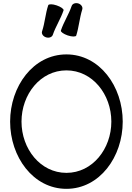

<svg xmlns="http://www.w3.org/2000/svg" viewBox="-20 -1169 836 1214"><path d="M462 -944C479 -998 483 -1055 500 -1109C505 -1124 494 -1141 476 -1147C457 -1153 438 -1146 433 -1131C415 -1078 383 -1030 365 -976C362 -968 382 -954 408 -945C435 -936 459 -936 462 -944ZM314 -949C332 -1002 364 -1050 382 -1104C384 -1112 365 -1126 338 -1135C312 -1144 288 -1144 285 -1136C267 -1082 264 -1025 246 -971C241 -956 252 -939 271 -933C290 -927 309 -934 314 -949ZM756 -400C756 -623 610 -825 400 -825C190 -825 44 -623 44 -400C44 -177 190 25 400 25C610 25 756 -177 756 -400ZM116 -400C116 -572 235 -724 400 -724C565 -724 684 -572 684 -400C684 -228 565 -76 400 -76C235 -76 116 -228 116 -400Z"/></svg>

Font: Nupuram Medium
Style: Regular
Weight: 500
Designer: Santhosh Thottingal (santhosh.thottingal@gmail.com)
Foundry: SMC
Version: Version 1.000